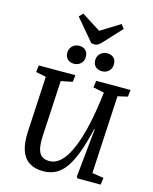

<svg xmlns="http://www.w3.org/2000/svg" viewBox="-161 -1244 1087 1362"><g transform="rotate(15 382.5 -563.0)"><path d="M632 -64 717 -51 710 0H539L532 -12L568 -369H564Q540 -266 513 -192.5Q486 -119 454 -73.5Q422 -28 381.5 -7Q341 14 290 14Q228 14 187 -12.5Q146 -39 128 -92.5Q110 -146 114 -225L136 -638L61 -653L67 -703H336L330 -653L246 -636L224 -230Q221 -171 229 -135Q237 -99 258 -83Q279 -67 314 -67Q356 -67 390 -96.5Q424 -126 450.5 -177.5Q477 -229 497 -293.5Q517 -358 531 -428.5Q545 -499 554 -566L563 -636L482 -653L489 -703H741L735 -653L663 -636ZM239 -843Q239 -872 259 -892Q279 -912 309 -912Q340 -912 357 -894.5Q374 -877 374 -848Q374 -818 354.5 -798.5Q335 -779 303 -779Q274 -779 256.5 -796.5Q239 -814 239 -843ZM444 -843Q444 -873 464.5 -892.5Q485 -912 515 -912Q546 -912 563 -895Q580 -878 580 -848Q580 -818 560 -798.5Q540 -779 510 -779Q479 -779 461.5 -796.5Q444 -814 444 -843ZM251 -1112 277 -1140 417 -1051 559 -1139 582 -1109 462 -979Q447 -963 435.5 -956Q424 -949 412 -949Q403 -949 397 -950Q391 -951 385 -953Z"/></g></svg>

Font: Literata 18pt Medium
Style: Italic
Weight: 500
Italic angle: -2°
Designer: Latin by Veronika Burian and Jose Scaglione. Greek by Irene Vlachou. Cyrillic by Vera Evstafieva
Foundry: TypeTogether
Version: Version 3.103;gftools[0.9.29]